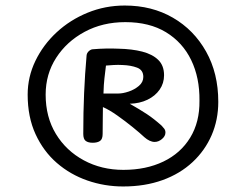

<svg xmlns="http://www.w3.org/2000/svg" viewBox="-20 -965 865 694"><path d="M80 -623Q80 -687 108 -745Q136 -803 184.5 -848Q233 -893 296.5 -919Q360 -945 431 -945Q529 -945 605 -901Q681 -857 725 -778.5Q769 -700 769 -597Q769 -532 745 -476.5Q721 -421 676 -379Q631 -337 567.5 -314Q504 -291 425 -291Q358 -291 296 -312.5Q234 -334 185.5 -376Q137 -418 108.5 -480Q80 -542 80 -623ZM145 -623Q145 -542 182 -481Q219 -420 283 -385.5Q347 -351 426 -351Q508 -351 570.5 -381Q633 -411 667.5 -467.5Q702 -524 701 -601Q702 -684 671 -748Q640 -812 580 -848.5Q520 -885 433 -885Q351 -885 286 -850Q221 -815 183 -756Q145 -697 145 -623ZM315 -449Q299 -449 290 -455.5Q281 -462 281 -481Q281 -559 284 -628.5Q287 -698 293 -765Q294 -774 301.5 -780.5Q309 -787 316 -787Q339 -789 362.5 -789.5Q386 -790 408 -789Q457 -788 494 -778.5Q531 -769 552 -748.5Q573 -728 573 -693Q573 -664 557 -641Q541 -618 513 -604.5Q485 -591 449 -590Q486 -569 511 -552.5Q536 -536 564 -511Q569 -506 573.5 -500Q578 -494 578 -486Q578 -473 565.5 -462.5Q553 -452 539 -452Q530 -452 520.5 -456.5Q511 -461 502 -469Q486 -484 459.5 -505.5Q433 -527 404 -547.5Q375 -568 352 -578Q352 -560 351.5 -536.5Q351 -513 351 -481Q351 -462 341.5 -455.5Q332 -449 315 -449ZM354 -627Q358 -627 369 -627Q380 -627 408 -627Q424 -627 445 -634Q466 -641 482 -654.5Q498 -668 498 -687Q498 -712 475.5 -720.5Q453 -729 423 -730Q407 -731 390.5 -730Q374 -729 363 -728Q360 -703 357.5 -682Q355 -661 354 -627Z"/></svg>

Font: Playpen Sans Deva
Style: Regular
Weight: 400
Designer: Pooja Saxena, Gunjan Panchal, Laura Meseguer, Veronika Burian, José Scaglione
Foundry: TypeTogether
Version: Version 2.000